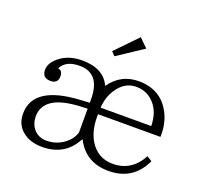

<svg xmlns="http://www.w3.org/2000/svg" viewBox="-127 -884 1107 1040"><g transform="rotate(20 426.5 -364.0)"><path d="M376 -306.6V-325.7Q376 -476.1 256.8 -476.1Q176.8 -476.1 150.9 -422.9Q177.7 -419.9 177.7 -386.7Q177.7 -344.7 134.8 -344.7Q86.9 -344.7 86.9 -392.1Q86.9 -430.7 128.9 -465.3Q180.7 -508.3 259.8 -508.3Q383.8 -508.3 422.9 -420.9Q483.4 -507.3 585.9 -507.3Q713.4 -507.3 770 -400.9Q798.8 -345.7 798.8 -280.8V-263.7H439V-246.6Q439 -168.5 472.2 -112.8Q518.6 -38.1 605 -38.1Q713.4 -38.1 769 -141.6L797.9 -123Q737.8 5.9 596.2 5.9Q464.8 5.9 407.7 -106H404.8Q346.2 6.8 212.9 6.8Q159.2 6.8 121.1 -15.1Q56.2 -52.7 56.2 -127.9Q56.2 -289.1 323.7 -303.7ZM376 -272.5 333 -270.5Q126 -260.3 126 -137.2Q126 -98.6 147 -70.3Q175.3 -33.2 225.1 -33.2Q290.5 -33.2 339.8 -78.1Q365.2 -100.6 376 -134.8ZM731.9 -301.8Q730.5 -374 695.8 -418.9Q652.8 -474.1 584 -474.1Q518.6 -474.1 477.1 -413.1Q444.3 -367.2 439.9 -301.8ZM514.2 -734.9 563 -687 415 -588.9 394 -610.8Z"/></g></svg>

Font: I.Ming
Style: Regular
Weight: 400
Designer: Ichiten Fonts Project
Version: Version 5.10 Mar 24, 2018